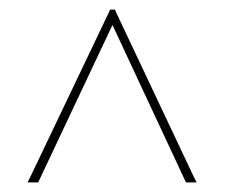

<svg xmlns="http://www.w3.org/2000/svg" viewBox="-20 -730 486 400"><path d="M62.4 -356 59.4 -350H37.4L44.4 -364L206.7 -704L209.2 -710H219.5L222 -704L382.6 -364L389.6 -350H367.6L364.6 -356L214.3 -678Z"/></svg>

Font: Nordica Plus
Style: NordicaClassicUltraLightCond
Weight: 300
Version: Version 1.01